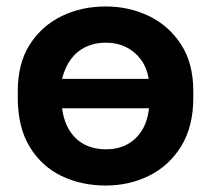

<svg xmlns="http://www.w3.org/2000/svg" viewBox="-20 -562 653 594"><path d="M307 12Q232 12 170.5 -17.5Q109 -47 72 -107.5Q35 -168 35 -260V-280Q35 -366 72 -424Q109 -482 170.5 -512Q232 -542 307 -542Q380 -542 441.5 -512Q503 -482 540.5 -424Q578 -366 578 -280V-260Q578 -170 540.5 -109.5Q503 -49 441.5 -18.5Q380 12 307 12ZM307 -100Q343 -100 371 -114Q399 -128 417.5 -156Q436 -184 441 -227H172Q178 -184 196.5 -156Q215 -128 243.5 -114Q272 -100 307 -100ZM307 -430Q273 -430 245.5 -417Q218 -404 199.5 -379Q181 -354 172 -318H440Q434 -354 415 -379Q396 -404 368.5 -417Q341 -430 307 -430Z"/></svg>

Font: Golos Text SemiBold
Style: Regular
Weight: 600
Designer: A.Korolkova, Vitaly Kuzmin
Foundry: ParaType Ltd
Version: Version 2.004